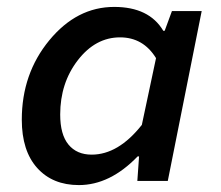

<svg xmlns="http://www.w3.org/2000/svg" viewBox="-20 -523 640 555"><path d="M208 12Q132 12 87.5 -37.5Q43 -87 43 -177Q43 -310 122.5 -406.5Q202 -503 310 -503Q411 -503 452 -434H456L477 -491H563L465 0H377L382 -71H378Q298 12 208 12ZM245 -76Q322 -76 390 -162L431 -355Q394 -415 327 -415Q256 -415 205 -349Q154 -283 154 -192Q154 -134 178 -105Q202 -76 245 -76Z"/></svg>

Font: TypoPRO Source Code Pro
Style: Italic
Weight: 600
Italic angle: -11°
Monospace: yes
Designer: Paul D. Hunt, Teo Tuominen
Foundry: Adobe Systems Incorporated
Version: Version 1.030;PS 1.0;hotconv 1.0.84;makeotf.lib2.5.63406